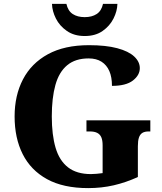

<svg xmlns="http://www.w3.org/2000/svg" viewBox="-20 -956 832 986"><path d="M433 10Q305 10 221.5 -36Q138 -82 96.5 -164.5Q55 -247 55 -358Q55 -466 98 -548.5Q141 -631 226 -677.5Q311 -724 437 -724Q524 -724 582 -708.5Q640 -693 669 -666Q698 -639 698 -606Q698 -570 662.5 -542.5Q627 -515 555 -515Q555 -560 541.5 -591Q528 -622 501.5 -639Q475 -656 435 -656Q367 -656 325 -621Q283 -586 264.5 -519.5Q246 -453 246 -358Q246 -263 265.5 -197Q285 -131 329.5 -96.5Q374 -62 447 -62Q461 -62 476.5 -63.5Q492 -65 507 -67V-209Q507 -235 500.5 -250.5Q494 -266 479.5 -273.5Q465 -281 441 -281H424V-338H752V-281H744Q723 -281 711 -273.5Q699 -266 693.5 -249.5Q688 -233 688 -205V-47Q627 -19 564.5 -4.5Q502 10 433 10ZM415 -771Q361 -771 323.5 -797Q286 -823 267 -861Q248 -899 247 -936H321Q329 -900 353.5 -884Q378 -868 415 -868Q452 -868 476.5 -884Q501 -900 509 -936H583Q582 -899 563 -861Q544 -823 507 -797Q470 -771 415 -771Z"/></svg>

Font: Noto Serif Khmer ExtraBold
Style: Regular
Weight: 800
Version: Version 2.003